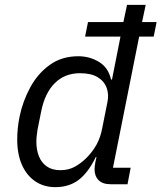

<svg xmlns="http://www.w3.org/2000/svg" viewBox="-20 -760 666 792"><path d="M506 0H437Q403 0 386.5 -17Q370 -34 370 -62Q370 -68 371 -75Q372 -82 373 -89L378 -112H375Q344 -48 304.5 -18Q265 12 208 12Q161 12 125.5 -12Q90 -36 70.5 -80Q51 -124 51 -185Q51 -208 53.5 -232Q56 -256 61 -280Q74 -343 105 -400Q136 -457 185.5 -492.5Q235 -528 303 -528Q350 -528 388.5 -504.5Q427 -481 438 -432H442L477 -609H331L343 -669H489L504 -740H581L566 -669H626L614 -609H554L446 -68H519ZM229 -58Q263 -58 289 -72.5Q315 -87 337 -109Q362 -134 378.5 -164Q395 -194 402 -233L423 -338Q430 -370 420 -397.5Q410 -425 383 -441.5Q356 -458 310 -458Q247 -458 206 -417Q165 -376 150 -301L135 -226Q133 -213 131.5 -200.5Q130 -188 130 -175Q130 -142 140.5 -115.5Q151 -89 173 -73.5Q195 -58 229 -58Z"/></svg>

Font: IBM Plex Sans
Style: Italic
Weight: 400
Italic angle: -11.31°
Designer: Mike Abbink, Paul van der Laan, Pieter van Rosmalen
Foundry: Bold Monday
Version: Version 3.201